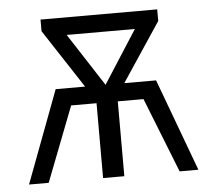

<svg xmlns="http://www.w3.org/2000/svg" viewBox="-44 -585 703 633"><g transform="rotate(-5 307.5 -269.0)"><path d="M369.2 -305.6H474.4L587.7 0H525.6L427.7 -247.7H342.6V0H272.3V-247.7H188.2L92.3 0H27.2L142.1 -305.6H239.5L112.3 -500V-538.5H498.5V-500ZM419.5 -480.5H193.8L307.2 -305.6Z"/></g></svg>

Font: Fira Code Fixed Light
Style: Regular
Weight: 300
Monospace: yes
Designer: Carrois Corporate, Edenspiekermann AG, Nikita Prokopov
Foundry: Carrois Corporate, Edenspiekermann AG, Nikita Prokopov
Version: Version 5.002